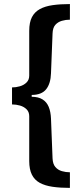

<svg xmlns="http://www.w3.org/2000/svg" viewBox="-20 -756 405 936"><path d="M320.8 160Q273.5 160 236.4 154.6Q199.3 149.2 173.8 135.3Q148.3 121.3 135.4 95.4Q122.5 69.5 122.5 29.2V-189.5Q122.5 -210.3 109.6 -223.1Q96.7 -235.9 77.6 -241.4Q58.5 -246.9 38.6 -246.9V-329.8Q57.8 -329.8 77 -335.4Q96.3 -341 109.4 -353.9Q122.5 -366.8 122.5 -387.6V-605.4Q122.5 -646.7 135.5 -672.1Q148.5 -697.5 174.1 -711.6Q199.8 -725.7 236.7 -730.9Q273.7 -736.2 320.8 -736.2V-660.1Q300.6 -660.1 281.5 -654.5Q262.4 -648.9 249.8 -634.9Q237.2 -620.9 236.2 -592.5L228.6 -399.3Q227.1 -348.8 205.1 -321Q183 -293.2 134.6 -293.2V-284.2Q167 -284.2 187.4 -271.4Q207.7 -258.7 217.5 -234.9Q227.3 -211.1 228.6 -177.3L236.2 16.1Q237.4 43.7 249.9 58.2Q262.4 72.7 281.5 78.3Q300.6 83.9 320.8 83.9Z"/></svg>

Font: Archivo SemiBold Condensed
Style: Regular
Weight: 600
Width: 3
Version: Version 2.001